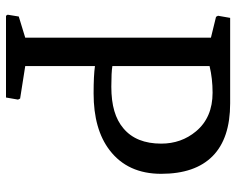

<svg xmlns="http://www.w3.org/2000/svg" viewBox="-92 -676 769 624"><g transform="rotate(90 292.0 -364.5)"><path d="M284.2 -284.7Q226.1 -284.7 195.3 -289.1V-62.5L300.8 -45.9L304.2 -39.1L297.4 0H31.7L28.3 -5.4L34.2 -41.5L103 -62.5V-666L35.2 -682.6L31.7 -689L38.6 -728.5H316.4Q430.2 -728.5 487.8 -671.6Q545.4 -614.7 545.4 -504.4Q545.4 -395.5 468.8 -336.9Q400.9 -284.7 284.2 -284.7ZM281.7 -671.4Q235.8 -671.4 195.3 -661.6V-345.7Q215.8 -342.3 262 -342.3Q308.1 -342.3 341.3 -352.1Q374.5 -361.8 397.9 -381.8Q447.3 -423.3 447.3 -504.4Q447.3 -569.8 407.2 -617.7Q362.3 -671.4 281.7 -671.4Z"/></g></svg>

Font: Trykker
Style: Regular
Weight: 400
Designer: Magnus Gaarde
Foundry: Magnus Gaarde
Version: Version 1.001